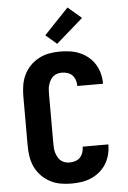

<svg xmlns="http://www.w3.org/2000/svg" viewBox="-64 -1034 728 1088"><g transform="rotate(-5 300.0 -490.0)"><path d="M297 8Q266 8 235.5 2.5Q205 -3 177.5 -17.5Q150 -32 128 -54.5Q106 -77 92.5 -105Q79 -133 74 -164Q69 -195 69 -226V-509Q69 -540 74 -571Q79 -602 92.5 -630Q106 -658 128 -680.5Q150 -703 177.5 -717.5Q205 -732 235.5 -737.5Q266 -743 297 -743Q326 -743 354 -739Q382 -735 408.5 -724Q435 -713 457.5 -694.5Q480 -676 495 -652Q510 -628 517.5 -600Q525 -572 525 -544V-540H379V-542Q379 -558 373.5 -574Q368 -590 357 -601.5Q346 -613 330 -618Q314 -623 297 -623Q284 -623 271 -619Q258 -615 248 -606.5Q238 -598 231.5 -586Q225 -574 221 -561.5Q217 -549 216 -536Q215 -523 215 -509V-226Q215 -212 216 -199Q217 -186 221 -173.5Q225 -161 231.5 -149Q238 -137 248 -128.5Q258 -120 271 -116Q284 -112 297 -112Q314 -112 330 -117Q346 -122 357 -133.5Q368 -145 373.5 -161Q379 -177 379 -193V-195H525V-191Q525 -163 517.5 -135Q510 -107 495 -83Q480 -59 457.5 -40.5Q435 -22 408.5 -11Q382 0 354 4Q326 8 297 8ZM286 -788 223 -842 362 -988 439 -922Z"/></g></svg>

Font: Iosevka Aile Heavy
Style: Regular
Weight: 900
Designer: Belleve Invis
Foundry: Belleve Invis
Version: Version 31.1.0; ttfautohint (v1.8.4)